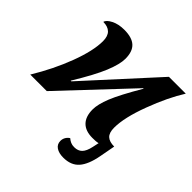

<svg xmlns="http://www.w3.org/2000/svg" viewBox="-197 -708 1067 1067"><g transform="rotate(45 337.0 -174.5)"><path d="M-5.9 0Q63 -113.3 106 -227.5Q148.9 -341.8 148.9 -417Q148.9 -456.5 129.6 -475.3Q110.4 -494.1 74.2 -494.1Q78.6 -513.2 110.6 -529.5Q142.6 -545.9 188 -545.9Q248.5 -545.9 277.3 -519.3Q306.2 -492.7 306.2 -436Q306.2 -393.1 277.6 -323Q249 -252.9 176.8 -134.8H182.1L547.9 -536.1H680.2Q626.5 -451.2 579.3 -325.7Q532.2 -200.2 532.2 -121.1Q532.2 -81.1 550.5 -64Q568.8 -46.9 606.9 -46.9L589.8 44.9Q575.2 123.5 542.7 160.2Q510.3 196.8 450.2 196.8Q415 196.8 394 182.6Q373 168.5 373 142.1Q373 126.5 380.6 113.5Q388.2 100.6 400.9 92.8Q411.6 102.1 423.6 107.4Q435.5 112.8 452.1 112.8Q481.4 112.8 498.5 95.5Q515.6 78.1 523.9 39.1L532.2 1Q522.5 3.4 511 4.2Q499.5 4.9 486.8 4.9Q432.6 4.9 404.3 -23.9Q376 -52.7 376 -107.9Q376 -148.4 400.6 -209.7Q425.3 -271 495.1 -390.1H491.2L124 0Z"/></g></svg>

Font: Droid Serif
Style: Bold Italic
Weight: 700
Italic angle: -12°
Designer: Monotype Design team
Foundry: Monotype Imaging Inc.
Version: Version 1.03